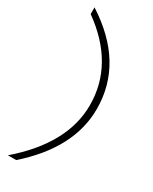

<svg xmlns="http://www.w3.org/2000/svg" viewBox="-213 -776 734 923"><g transform="rotate(30 154.5 -315.0)"><path d="M58 97H12Q233 -94 233 -308Q233 -535 17 -690V-727Q271 -564 271 -309Q271 -91 58 97Z"/></g></svg>

Font: Bubbler One
Style: Regular
Weight: 400
Designer: Brenda Gallo (gbrenda1987@gmail.com)
Foundry: Brenda Gallo
Version: Version 1.003